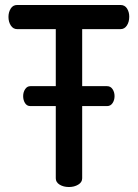

<svg xmlns="http://www.w3.org/2000/svg" viewBox="-20 -751 553 771"><path d="M14 -683Q14 -702 23 -716.5Q32 -731 49 -731H464Q481 -731 490 -717Q499 -703 499 -684Q499 -663 489.5 -648.5Q480 -634 464 -634H310V-405H410Q424 -405 432 -393Q440 -381 440 -365Q440 -349 432 -337Q424 -325 410 -325H310V-35Q310 -19 294 -9.5Q278 0 257 0Q235 0 219.5 -9.5Q204 -19 204 -35V-325H102Q88 -325 80.5 -337Q73 -349 73 -365Q73 -381 81 -393Q89 -405 102 -405H204V-634H49Q33 -634 23.5 -648.5Q14 -663 14 -683Z"/></svg>

Font: TerminalDosisSemiBold
Style: Bold
Weight: 600
Designer: EdgarTolentino, PabloImpallari, IginoMarini
Foundry: EdgarTolentino, PabloImpallari, IginoMarini
Version: Version 1.006